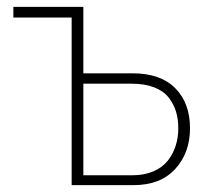

<svg xmlns="http://www.w3.org/2000/svg" viewBox="-20 -540 615 560"><path d="M189 0V-488.8H19V-520H223.1V-326.2H366.2Q448.2 -326.2 491.2 -282.7Q534.2 -239.3 534.2 -166Q534.2 -94.2 491 -47.1Q447.8 0 369.1 0ZM223.1 -28.8H366.2Q400.9 -28.8 427.5 -40.3Q454.1 -51.8 469.5 -71.5Q484.9 -91.3 492.4 -115Q500 -138.7 500 -166Q500 -192.9 493.2 -215.1Q486.3 -237.3 471.4 -256.1Q456.5 -274.9 429.2 -285.4Q401.9 -295.9 363.8 -295.9H223.1Z"/></svg>

Font: Rawline ExtraLight
Style: Regular
Weight: 275
Designer: Matt McInerney, Pablo Impallari, Rodrigo Fuenzalida
Foundry: Matt McInerney, Pablo Impallari, Rodrigo Fuenzalida
Version: Version 4.020;PS 004.020;hotconv 1.0.88;makeotf.lib2.5.64775